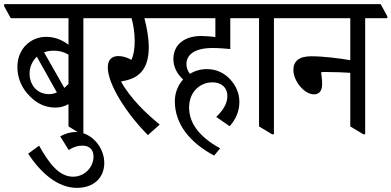

<svg xmlns="http://www.w3.org/2000/svg" viewBox="-57 -643 1892 928"><path d="M212 -123C236 -123 257 -130 274 -140V-32L336 6H346V-555H453V-564L420 -623H-37V-613L-5 -555H274V-427C248 -446 213 -465 166 -465C93 -465 27 -409 27 -319C27 -264 50 -214 87 -178C120 -144 160 -123 212 -123ZM201 -398C228 -398 250 -393 274 -379V-237C267 -230 261 -224 254 -218L156 -390C169 -395 184 -398 201 -398ZM86 -288C86 -319 99 -348 121 -369L218 -196C206 -191 193 -188 180 -188C122 -188 86 -232 86 -288Z M315 265C394 265 447 218 447 144C447 110 434 76 413 49C387 17 350 -5 310 -5C283 -5 257 3 234 16L275 82C302 65 321 61 342 61C376 61 395 81 395 114C395 164 353 211 296 211C226 211 177 141 132 61L79 100C136 186 217 265 315 265Z M658 10 715 -41C651 -93 573 -167 528 -249C538 -251 548 -253 555 -255C629 -273 662 -326 662 -415C662 -460 653 -509 641 -555H767V-564L735 -623H378V-613L410 -555H579C588 -522 594 -484 594 -445C594 -411 590 -379 578 -354C556 -366 534 -372 515 -372C483 -372 464 -354 464 -317C464 -235 556 -92 658 10Z M978 109 1007 74C898 14 857 -54 857 -124C857 -196 907 -245 970 -245C1012 -245 1042 -221 1042 -178C1042 -140 1017 -105 988 -78L1053 -33C1084 -68 1100 -106 1100 -151C1100 -194 1082 -231 1055 -260C1028 -289 991 -309 943 -309C913 -309 885 -301 861 -286C850 -300 844 -317 844 -333C844 -376 880 -411 971 -411C999 -411 1035 -408 1056 -406V-555H1163V-564L1130 -623H693V-613L725 -555H984V-464C961 -467 940 -469 915 -469C839 -469 781 -431 781 -357C781 -320 799 -285 828 -259C803 -231 788 -194 788 -154C788 -42 862 47 978 109Z M1258 6H1267V-555H1374V-564L1342 -623H1088V-613L1120 -555H1195V-32Z M1461 -187C1489 -187 1500 -208 1500 -237C1500 -256 1497 -279 1495 -294C1504 -295 1511 -295 1520 -295C1564 -295 1607 -293 1636 -291V-32L1699 6H1708V-555H1815V-564L1783 -623H1300V-613L1332 -555H1636V-352C1587 -361 1505 -371 1447 -371C1388 -371 1361 -347 1361 -305C1361 -253 1412 -187 1461 -187Z"/></svg>

Font: Noto Serif Devanagari Condensed
Style: Regular
Weight: 400
Width: 3
Designer: Universal Thirst, Indian Type Foundry and the Monotype Design Team
Foundry: Monotype Imaging Inc.
Version: Version 2.004